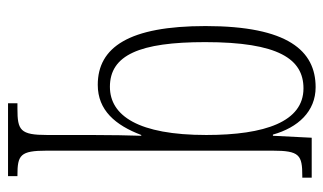

<svg xmlns="http://www.w3.org/2000/svg" viewBox="-188 -398 825 490"><g transform="rotate(90 225.0 -153.5)"><path d="M244 239H430V215H428C376 215 365 208 365 140V-436C365 -505 376 -512 430 -512H434V-536H332L327 -437H324C306 -501 265 -546 203 -546C110 -546 47 -475 47 -265C47 -70 101 10 197 10C262 10 300 -35 325 -101H327C326 -79 325 -16 325 28V139C325 208 313 215 258 215H244ZM202 -21C121 -21 88 -97 88 -264C88 -451 131 -515 206 -515C291 -515 325 -417 325 -267C325 -94 276 -21 202 -21Z"/></g></svg>

Font: Noto Serif Thai ExtraCondensed ExtraLight
Style: Regular
Weight: 200
Width: 2
Designer: Monotype Design Team
Foundry: Monotype Imaging Inc.
Version: Version 2.002